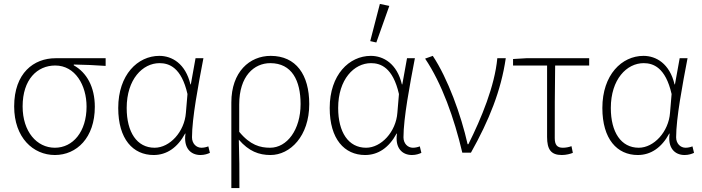

<svg xmlns="http://www.w3.org/2000/svg" viewBox="-20 -776 3568 976"><path d="M259 12C370 12 462 -76 462 -233C462 -334 421 -407 355 -444V-448C410 -447 461 -445 517 -441V-480H262C152 -480 52 -405 52 -235C52 -76 149 12 259 12ZM259 -25C167 -25 95 -107 95 -235C95 -372 169 -443 261 -443C362 -443 420 -343 420 -234C420 -107 351 -25 259 -25Z M761 12C827 12 882 -25 921 -97H923C912 -24 949 12 999 12C1020 12 1036 6 1047 1L1039 -32C1029 -28 1016 -25 1004 -25C978 -25 956 -46 956 -78C956 -175 988 -344 1014 -480H974L950 -347H948C923 -453 854 -492 790 -492C680 -492 581 -396 581 -227C581 -69 656 12 761 12ZM766 -25C676 -25 624 -104 624 -227C624 -373 705 -455 791 -455C839 -455 902 -434 933 -298L925 -203C918 -106 843 -25 766 -25Z M1156 180H1197C1197 86 1197 28 1194 -66C1245 -7 1296 12 1355 12C1455 12 1552 -84 1552 -247C1552 -396 1485 -492 1356 -492C1249 -492 1156 -411 1156 -255ZM1353 -25C1303 -25 1252 -38 1196 -106V-245C1196 -390 1272 -455 1354 -455C1464 -455 1508 -366 1508 -247C1508 -116 1439 -25 1353 -25Z M1836 12C1902 12 1957 -25 1996 -97H1998C1987 -24 2024 12 2074 12C2095 12 2111 6 2122 1L2114 -32C2104 -28 2091 -25 2079 -25C2053 -25 2031 -46 2031 -78C2031 -175 2063 -344 2089 -480H2049L2025 -347H2023C1998 -453 1929 -492 1865 -492C1755 -492 1656 -396 1656 -227C1656 -69 1731 12 1836 12ZM1841 -25C1751 -25 1699 -104 1699 -227C1699 -373 1780 -455 1866 -455C1914 -455 1977 -434 2008 -298L2000 -203C1993 -106 1918 -25 1841 -25ZM1893 -560 1959 -746 1911 -756 1862 -567Z M2330 0H2374C2466 -164 2527 -315 2551 -480H2508C2495 -339 2427 -175 2361 -43H2357C2324 -191 2256 -378 2180 -492L2141 -478C2226 -352 2289 -175 2330 0Z M2836 12C2858 12 2880 6 2892 1L2885 -33C2872 -28 2856 -25 2841 -25C2812 -25 2800 -40 2800 -74C2800 -196 2800 -319 2802 -443H2975V-480H2655L2588 -476V-443H2761V-80C2761 -16 2781 12 2836 12Z M3222 12C3288 12 3343 -25 3382 -97H3384C3373 -24 3410 12 3460 12C3481 12 3497 6 3508 1L3500 -32C3490 -28 3477 -25 3465 -25C3439 -25 3417 -46 3417 -78C3417 -175 3449 -344 3475 -480H3435L3411 -347H3409C3384 -453 3315 -492 3251 -492C3141 -492 3042 -396 3042 -227C3042 -69 3117 12 3222 12ZM3227 -25C3137 -25 3085 -104 3085 -227C3085 -373 3166 -455 3252 -455C3300 -455 3363 -434 3394 -298L3386 -203C3379 -106 3304 -25 3227 -25Z"/></svg>

Font: Source Sans Pro Light
Style: Regular
Weight: 300
Designer: Paul D. Hunt
Foundry: Adobe Systems Incorporated
Version: Version 3.006;hotconv 1.0.111;makeotfexe 2.5.65597